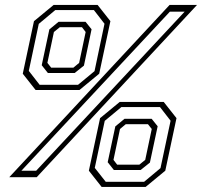

<svg xmlns="http://www.w3.org/2000/svg" viewBox="-20 -720 820 780"><path d="M17.5 0 669 -700H780.5L129 0ZM67 -26.5H127L730 -672.5H670ZM124.5 -354.5 72.5 -420.5 118 -634 198 -700H376.5L428.5 -634L383 -420.5L303 -354.5ZM141 -375.5H297L364 -431L404.5 -623.5L361.5 -679H204.5L137.5 -623L97 -432ZM174.5 -423.5 149.5 -455 180.5 -600.5 218 -631.5H327.5L352 -601L321 -453.5L283.5 -423.5ZM188 -445H278L301.5 -464.5L328 -590L313 -609.5H223L199 -590L172.5 -464.5ZM393 39.5 341 -26.5 386.5 -240 466.5 -306H645L697 -240L651.5 -26.5L571.5 39.5ZM409.5 18.5H565.5L632 -37L673 -229.5L630 -285H473L405.5 -229L365 -38ZM442.5 -29.5 417.5 -61 448.5 -206.5 486 -237.5H596L620.5 -207L589 -59.5L551.5 -29.5ZM456 -51H546L570 -70.5L596.5 -196L581 -215.5H491L467.5 -196L441 -70.5Z"/></svg>

Font: Tourney Thin Light
Style: Italic
Weight: 300
Italic angle: -12°
Version: Version 1.015